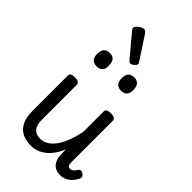

<svg xmlns="http://www.w3.org/2000/svg" viewBox="-318 -1167 1283 1283"><g transform="rotate(45 323.0 -526.0)"><path d="M250 17Q203 17 168 -0.5Q133 -18 113.5 -56Q94 -94 94 -156V-489Q94 -502 104.5 -508.5Q115 -515 136 -515Q158 -515 169 -508.5Q180 -502 180 -489V-161Q180 -127 188.5 -104.5Q197 -82 215.5 -71Q234 -60 262 -60Q294 -60 321 -78Q348 -96 369.5 -127.5Q391 -159 407 -202.5Q423 -246 433 -296V-489Q433 -502 443.5 -508.5Q454 -515 476 -515Q498 -515 509 -508.5Q520 -502 520 -489V-101Q520 -86 522.5 -76.5Q525 -67 531 -63Q537 -59 546 -59Q555 -59 562 -63Q569 -67 576 -75.5Q583 -84 591 -96Q597 -103 606 -103Q615 -103 626 -95Q636 -89 639.5 -79.5Q643 -70 638 -61Q627 -37 610.5 -19.5Q594 -2 573.5 8Q553 18 530 18Q506 18 488.5 11Q471 4 459.5 -9Q448 -22 441.5 -41Q435 -60 434 -84V-131Q417 -92 396.5 -64Q376 -36 352 -18Q328 0 302 8.5Q276 17 250 17ZM186 -669Q158 -669 144 -684.5Q130 -700 130 -731Q130 -763 144 -779Q158 -795 186 -795Q214 -795 227.5 -779Q241 -763 241 -731Q243 -700 228.5 -684.5Q214 -669 186 -669ZM417 -669Q389 -669 375 -684.5Q361 -700 361 -731Q361 -763 375 -779Q389 -795 417 -795Q444 -795 458 -779Q472 -763 472 -731Q473 -700 458.5 -684.5Q444 -669 417 -669ZM331 -841Q327 -841 322.5 -844Q318 -847 312 -854L189 -1001Q182 -1009 179.5 -1013.5Q177 -1018 177 -1025Q177 -1034 187.5 -1044.5Q198 -1055 211.5 -1062.5Q225 -1070 235 -1070Q249 -1070 259 -1055L366 -891Q371 -884 371.5 -881Q372 -878 372 -875Q372 -865 357 -853Q342 -841 331 -841Z"/></g></svg>

Font: Playwrite PE
Style: Regular
Weight: 400
Designer: Veronika Burian, José Scaglione
Foundry: TypeTogether
Version: Version 1.002